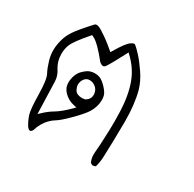

<svg xmlns="http://www.w3.org/2000/svg" viewBox="-113 -426 726 717"><g transform="rotate(30 250.0 -68.0)"><path d="M377.4 161.6Q383.3 141.1 384.3 116.5Q385.3 91.8 386.5 43.2Q387.7 -5.4 387.7 -35.2Q387.7 -109.4 373.5 -163.1Q364.3 -196.3 342.8 -227.8Q321.3 -259.3 304.2 -277.8Q287.1 -296.4 277.8 -303.7Q275.4 -305.7 273.4 -305.7Q267.6 -305.7 259.3 -299.8Q243.7 -289.6 215.3 -241.2L210.9 -233.9L204.1 -239.7Q169.4 -269.5 143.6 -284.7Q143.6 -284.7 143.6 -285.2Q125.5 -296.9 116.2 -296.9Q111.8 -296.9 108.9 -294.4Q96.2 -281.2 71.3 -252Q46.4 -222.7 36.6 -200.7Q26.9 -178.7 23.4 -149.9Q22.5 -142.1 22.5 -134.3Q22.5 -113.8 28.3 -92.8Q37.1 -63.5 46.4 -46.4Q57.1 -27.3 58.1 36.6Q59.1 100.6 65.7 120.8Q72.3 141.1 84 160.2Q91.8 170.4 97.2 170.4Q102.1 170.4 107.4 162.1Q117.7 127.4 140.6 105Q149.9 95.7 160.2 89.4Q177.2 79.6 211.4 45.2Q245.6 10.7 256.8 -7.8Q272.9 -34.7 272.9 -63Q272.9 -72.3 271 -80.6Q267.6 -94.7 248.3 -114.3Q229 -133.8 212.9 -135.7Q207 -136.7 199.2 -136.7Q191.4 -136.7 181.6 -133.8Q168 -129.4 151.9 -112.8Q135.7 -96.2 132.3 -66.9Q131.8 -62.5 131.8 -58.1Q131.8 -34.7 148.4 -18.1Q167 0.5 190.9 5.4L204.1 8.3L194.8 18.1Q163.6 48.8 142.1 61.5Q120.6 74.2 102.5 91.3L90.8 102.5Q87.4 -13.2 86.4 -36.1Q85.4 -59.1 72.8 -78.6Q55.7 -105 55.7 -137.7Q55.7 -158.7 63 -177.2Q71.8 -199.2 116.7 -251L120.1 -254.9L125 -252.9Q138.2 -247.1 156.5 -229Q174.8 -210.9 196.8 -183.1Q206.1 -175.3 212.9 -175.3Q218.3 -175.3 222.7 -181.2Q236.8 -202.1 270.5 -267.1Q279.3 -258.8 283.2 -254.6Q287.1 -250.5 293 -243.9Q298.8 -237.3 304 -230.5Q309.1 -223.6 313.5 -216.3Q341.3 -172.9 350.1 -100.6Q354 -65.4 354 -19.5Q354 -0.5 353.5 20.5Q351.1 91.3 348.1 119.1Q347.7 124 347.7 128.9Q347.7 146.5 355 160.6L363.3 165.5Q363.8 165.5 364.3 165.5Q372.1 165.5 377.4 161.6ZM204.1 -32.7Q179.2 -32.7 171.4 -49.8Q166.5 -60.1 166.5 -68.6Q166.5 -77.1 169.4 -84.5Q172.4 -91.8 177.7 -97.2Q185.5 -105 197.3 -105Q209 -105 219.7 -97.7Q234.4 -88.4 236.8 -68.4Q236.8 -65.9 236.8 -64Q236.8 -45.4 218.8 -34.7L217.3 -34.2Q209.5 -32.7 204.1 -32.7Z"/></g></svg>

Font: Bakudai
Style: ExtraLight
Weight: 200
Version: Version 1.48